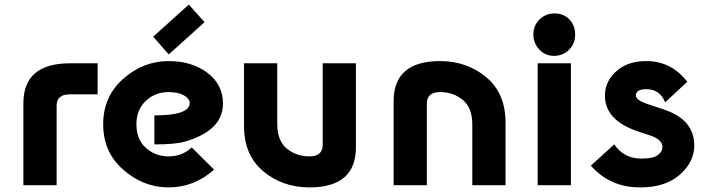

<svg xmlns="http://www.w3.org/2000/svg" viewBox="-20 -816 3113 846"><path d="M83 0V-360.8Q83 -537.1 288.1 -537.1H410.2V-400.4H288.1Q229.5 -400.4 229.5 -350.1V0Z M812 -795.9 881.3 -718.3 723.6 -576.2 654.8 -654.3ZM923.3 -68.4Q834.5 9.8 723.1 9.8Q611.3 9.8 522.5 -68.8Q434.6 -146 434.6 -268.6Q434.6 -390.6 522.9 -468.8Q611.3 -546.9 723.6 -546.9Q825.2 -546.9 894 -495.1Q962.4 -443.8 962.4 -359.4Q962.4 -240.7 794.4 -191.9Q752.4 -179.7 660.2 -179.7V-307.6Q815.9 -307.6 815.9 -361.8Q815.9 -380.9 791 -395.5Q765.6 -410.2 723.1 -410.2Q662.6 -410.2 621.6 -370.6Q581.1 -332 581.1 -268.6Q581.1 -202.6 621.6 -165.5Q664.1 -127 723.1 -127Q783.2 -127 824.7 -166.5Z M1343.3 9.8Q1224.1 9.3 1139.9 -61.5Q1055.7 -132.3 1055.2 -259.3V-537.1H1201.7V-267.6Q1202.1 -195.3 1243.9 -161.1Q1285.6 -127 1343.8 -127Q1401.9 -127 1401.9 -177.7V-537.1H1548.3V-167Q1548.3 9.8 1343.3 9.8Z M1714.4 0V-370.1Q1714.4 -546.9 1919.4 -546.9Q2038.6 -546.4 2122.8 -475.6Q2207 -404.8 2207.5 -277.8V0H2061V-269.5Q2060.5 -341.8 2018.8 -376Q1977.1 -410.2 1918.9 -410.2Q1860.8 -410.2 1860.8 -359.4V0Z M2349.1 0V-537.1H2495.6V0ZM2423.3 -756.8Q2463.4 -756.8 2488.8 -730.5Q2514.2 -704.1 2514.2 -664.1Q2514.2 -623.5 2487.8 -597.2Q2460.4 -569.8 2421.4 -569.8Q2382.3 -569.8 2356.2 -597.9Q2330.1 -626 2330.1 -664.8Q2330.1 -703.6 2357.2 -730.2Q2384.3 -756.8 2423.3 -756.8Z M2800.3 9.8Q2667.5 9.8 2583.5 -86.4L2686.5 -179.7Q2729.5 -117.2 2805.7 -117.2Q2858.9 -117.2 2878.9 -132.8Q2898.9 -147.9 2898.9 -168Q2898.9 -201.2 2844.2 -219.2L2791.5 -236.8Q2645.5 -285.6 2645.5 -394.5Q2645.5 -462.4 2703.6 -508.8Q2751.5 -546.9 2827.6 -546.9Q2938 -546.9 3008.3 -455.6L2910.6 -365.2Q2888.2 -422.9 2827.6 -422.9Q2781.7 -422.9 2781.7 -395Q2781.7 -374.5 2837.9 -356L2905.3 -333.5Q3039.1 -289.1 3039.1 -174.8Q3039.1 -102.1 2974.6 -45.4Q2911.1 9.8 2800.3 9.8Z"/></svg>

Font: New Shape
Style: Bold
Weight: 700
Designer: Wojciech Kalinowski "wmk69" (wmk69@o2.pl)
Foundry: Wojciech Kalinowski "wmk69" (wmk69@o2.pl)
Version: Version 2.1.1; 2021-05-14